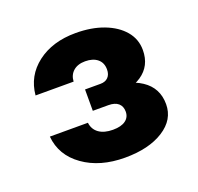

<svg xmlns="http://www.w3.org/2000/svg" viewBox="-82 -846 594 577"><g transform="rotate(-20 215.5 -557.5)"><path d="M272 -590.3H182.8V-522H272ZM232.4 -539Q308.4 -539 347.5 -565.4Q386.7 -591.8 386.7 -642.5Q386.7 -677.3 364.5 -703.6Q342.3 -729.8 303.4 -744.6Q264.5 -759.4 213.8 -759.4Q139.7 -759.4 91 -722.3Q42.4 -685.1 36.9 -624.2H158.6Q159.7 -645.1 173.8 -657.5Q187.9 -669.8 211.8 -669.8Q236.6 -669.8 251.1 -657.8Q265.5 -645.8 265.5 -624.4Q265.5 -608.3 256.7 -599.3Q247.8 -590.3 232.4 -590.3ZM232.4 -573.9V-522Q253.3 -522 264.2 -512.6Q275 -503.1 275 -486.2Q275 -468 261 -457.9Q247.1 -447.7 220.6 -447.7Q192.8 -447.7 176 -459.6Q159.2 -471.6 156.7 -493.3H35Q40.5 -432 93.5 -394.3Q146.5 -356.5 226.4 -356.5Q302.7 -356.5 349.7 -386.4Q396.7 -416.3 396.7 -465.7Q396.7 -517.8 354.4 -545.8Q312.2 -573.9 232.4 -573.9Z"/></g></svg>

Font: Overused Grotesk Light
Style: Regular
Weight: 300
Designer: RandomMaerks
Version: Version 0.005